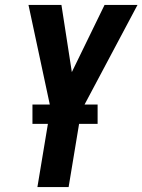

<svg xmlns="http://www.w3.org/2000/svg" viewBox="-20 -755 575 775"><path d="M131 0 184 -319 95 -735H228L270 -464L402 -735H535L308 -308L257 0ZM374 -255H111V-333H374Z"/></svg>

Font: Iosevka Extrabold Oblique
Style: Regular
Weight: 800
Italic angle: -9°
Monospace: yes
Designer: Belleve Invis
Foundry: Belleve Invis
Version: Version 32.5.0; ttfautohint (v1.8.4)